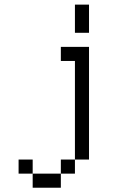

<svg xmlns="http://www.w3.org/2000/svg" viewBox="-20 -708 540 852"><path d="M375 -562.5H312.5V-687.5H375ZM62.5 0H125V62.5H62.5ZM125 62.5H250V125H125ZM250 0H312.5V62.5H250ZM250 -500H375V0H312.5V-437.5H250Z"/></svg>

Font: 寒蝉点阵体 16px
Style: Regular
Weight: 400
Designer: Designed by Warren2060
Foundry: ChillType
Version: Version 1.000